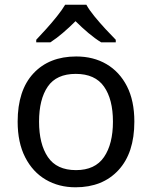

<svg xmlns="http://www.w3.org/2000/svg" viewBox="-20 -786 645 816"><path d="M551 -269Q551 -136 483.5 -63Q416 10 301 10Q230 10 174.5 -22.5Q119 -55 87 -117.5Q55 -180 55 -269Q55 -402 122 -474Q189 -546 304 -546Q377 -546 432.5 -513.5Q488 -481 519.5 -419.5Q551 -358 551 -269ZM146 -269Q146 -174 183.5 -118.5Q221 -63 303 -63Q384 -63 422 -118.5Q460 -174 460 -269Q460 -364 422 -418Q384 -472 302 -472Q220 -472 183 -418Q146 -364 146 -269ZM347 -766Q359 -744 381.5 -716.5Q404 -689 428.5 -662.5Q453 -636 472 -617V-606H410Q384 -622 356 -645.5Q328 -669 301 -696Q274 -669 247 -646Q220 -623 194 -606H134V-617Q153 -637 176.5 -663Q200 -689 222 -716.5Q244 -744 257 -766Z"/></svg>

Font: Noto Sans Myanmar UI
Style: Regular
Weight: 400
Designer: Monotype Design Team
Foundry: Monotype Imaging Inc.
Version: Version 2.103; ttfautohint (v1.8.4.7-5d5b)